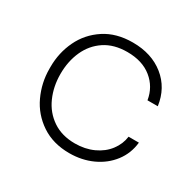

<svg xmlns="http://www.w3.org/2000/svg" viewBox="-126 -681 855 839"><g transform="rotate(30 301.0 -262.0)"><path d="M59 -259V-269Q59 -340 88.5 -402Q118 -464 176.5 -502.5Q235 -541 318 -541Q413 -541 476 -490.5Q539 -440 551 -354H499Q489 -416 441.5 -454.5Q394 -493 318 -493Q251 -493 205 -462.5Q159 -432 135.5 -380Q112 -328 112 -264Q112 -201 135.5 -148Q159 -95 205.5 -63.5Q252 -32 318 -32Q369 -32 410.5 -51Q452 -70 477 -103Q502 -136 507 -175H559Q553 -118 519.5 -74.5Q486 -31 433.5 -7Q381 17 318 17Q236 17 177 -22.5Q118 -62 88.5 -125.5Q59 -189 59 -259Z"/></g></svg>

Font: Sora-SIA ExtraLight
Style: Regular
Weight: 200
Designer: Jonathan Barnbrook, Julián Moncada
Foundry: Barnbrook Fonts
Version: Version 2.000